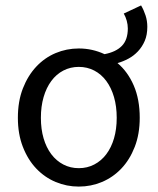

<svg xmlns="http://www.w3.org/2000/svg" viewBox="-20 -677 582 709"><path d="M271 12Q226 12 185.5 -5Q145 -22 114 -54.5Q83 -87 64.5 -134.5Q46 -182 46 -242Q46 -303 64.5 -350.5Q83 -398 114 -431Q145 -464 185.5 -481Q226 -498 271 -498Q321 -498 366 -477Q408 -485 430 -507.5Q452 -530 452 -572Q452 -586 448 -600.5Q444 -615 437 -627L501 -657Q511 -640 517.5 -620Q524 -600 524 -578Q524 -548 514.5 -526Q505 -504 489.5 -487.5Q474 -471 454.5 -460.5Q435 -450 414 -444Q452 -412 474 -361Q496 -310 496 -242Q496 -182 477.5 -134.5Q459 -87 428 -54.5Q397 -22 356.5 -5Q316 12 271 12ZM271 -56Q302 -56 328 -69.5Q354 -83 372.5 -107.5Q391 -132 401 -166Q411 -200 411 -242Q411 -284 401 -318.5Q391 -353 372.5 -378Q354 -403 328 -416.5Q302 -430 271 -430Q240 -430 214 -416.5Q188 -403 169.5 -378Q151 -353 141 -318.5Q131 -284 131 -242Q131 -200 141 -166Q151 -132 169.5 -107.5Q188 -83 214 -69.5Q240 -56 271 -56Z"/></svg>

Font: Giro Regular
Style: Regular
Weight: 400
Designer: Paul D. Hunt
Foundry: Adobe Systems Incorporated
Version: Version 1.000;PS 1.0;hotconv 1.0.88;makeotf.lib2.5.647800